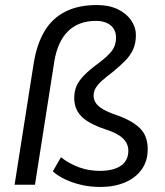

<svg xmlns="http://www.w3.org/2000/svg" viewBox="-20 -734 655 763"><path d="M379 9Q340 9 304.5 1Q269 -7 239.5 -21Q210 -35 190 -53L222 -109Q256 -83 294.5 -69Q333 -55 376 -55Q431 -55 460.5 -75.5Q490 -96 490 -135Q490 -152 482 -167Q474 -182 454 -195.5Q434 -209 396 -221Q329 -244 302 -273Q275 -302 275 -344Q275 -371 284 -392Q293 -413 314.5 -435Q336 -457 373 -484Q405 -508 423 -530Q441 -552 441 -585Q441 -604 432.5 -618.5Q424 -633 406 -642Q388 -651 362 -651Q292 -651 250.5 -610Q209 -569 196 -491L119 0H38L114 -483Q126 -557 156 -608.5Q186 -660 238 -687Q290 -714 365 -714Q413 -714 447.5 -697.5Q482 -681 501 -653.5Q520 -626 520 -594Q520 -561 508.5 -536.5Q497 -512 476.5 -491.5Q456 -471 428 -448Q403 -429 386.5 -414.5Q370 -400 361 -385.5Q352 -371 352 -353Q352 -338 361 -324.5Q370 -311 390 -299.5Q410 -288 442 -277Q503 -256 535 -225.5Q567 -195 567 -141Q567 -94 543 -60.5Q519 -27 476.5 -9Q434 9 379 9Z"/></svg>

Font: Nunito Sans 12pt
Style: Italic
Weight: 400
Italic angle: -9°
Designer: Vernon Adams
Foundry: Vernon Adams
Version: Version 3.101;gftools[0.9.27]